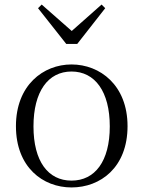

<svg xmlns="http://www.w3.org/2000/svg" viewBox="-20 -809 630 843"><path d="M294 14C421 14 540 -74 540 -255C540 -435 419 -526 294 -526C170 -526 50 -435 50 -255C50 -75 168 14 294 14ZM294 -16C191 -16 127 -101 127 -254C127 -407 191 -495 294 -495C397 -495 462 -407 462 -254C462 -101 397 -16 294 -16ZM163 -789 147 -773 271 -616H319L442 -773L426 -789L295 -673Z"/></svg>

Font: Noto Serif JP Light
Style: Regular
Weight: 300
Designer: Ryoko NISHIZUKA 西塚涼子 (kana & ideographs); Frank Grießhammer (Latin, Greek & Cyrillic); Wenlong ZHANG 张文龙 (bopomofo); San
Foundry: Adobe
Version: Version 2.001;hotconv 1.1.0;makeotfexe 2.6.0